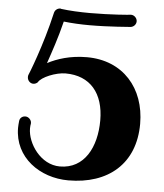

<svg xmlns="http://www.w3.org/2000/svg" viewBox="-52 -756 700 820"><g transform="rotate(5 297.5 -346.0)"><path d="M556 -249C556 -402 460 -513 305 -513C233 -513 177 -494 137 -473C154 -523 175 -583 193 -656C227 -652 266 -650 303 -650C392 -650 474 -658 480 -658C493 -660 503 -671 503 -684C503 -697 491 -710 477 -710C476 -710 476 -710 475 -710C473 -709 390 -702 302 -702C259 -702 214 -704 177 -709C176 -710 175 -710 173 -710C162 -710 151 -702 148 -690C115 -545 63 -416 62 -415C61 -412 61 -409 61 -406C61 -393 72 -380 86 -380C93 -380 100 -383 105 -388C117 -411 179 -436 220 -436C326 -436 385 -365 385 -249C385 -134 335 -38 230 -38C147 -38 89 -125 89 -189C89 -197 90 -205 91 -209C91 -210 91 -211 91 -213C91 -224 80 -238 65 -238C52 -238 41 -229 40 -216C39 -206 38 -196 38 -187C38 -60 149 18 271 18C442 18 556 -78 556 -249Z"/></g></svg>

Font: Ribeye
Style: Regular
Weight: 400
Designer: Astigmatic (AOETI)
Foundry: Astigmatic (AOETI)
Version: Version 1.000